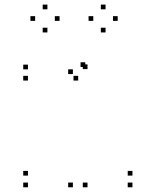

<svg xmlns="http://www.w3.org/2000/svg" viewBox="-20 -784 660 814"><path d="M351 -491V-511H331V-491ZM341.5 -500V-520H321.5V-500ZM98.5 -490V-510H78.5V-490ZM98.5 -442.5V-462.5H78.5V-442.5ZM311.5 -442.5V-462.5H291.5V-442.5ZM289 -470V-490H269V-470ZM289 10V-10H269V10ZM351 10V-10H331V10ZM541.5 10V-10H521.5V10ZM541.5 -39.5V-59.5H521.5V-39.5ZM98.5 -39.5V-59.5H78.5V-39.5ZM98.5 10V-10H78.5V10ZM232.5 -695.5V-715.5H212.5V-695.5ZM181 -744.5V-764.5H161V-744.5ZM129 -695.5V-715.5H109V-695.5ZM181 -646.5V-666.5H161V-646.5ZM479 -695.5V-715.5H459V-695.5ZM427.5 -744.5V-764.5H407.5V-744.5ZM375.5 -695.5V-715.5H355.5V-695.5ZM427.5 -646.5V-666.5H407.5V-646.5Z"/></svg>

Font: Monaspace Neon Dots Var
Style: Regular
Weight: 400
Designer: Riley Cran and the Lettermatic Team
Version: Version 1.100 (Monaspace Neon Dots)